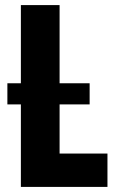

<svg xmlns="http://www.w3.org/2000/svg" viewBox="-20 -734 456 754"><path d="M62 0V-324H9V-407H62V-714H214V-407H332V-324H214V-131H402V0Z"/></svg>

Font: Noto Sans ExtraCondensed ExtraBold
Style: Regular
Weight: 800
Width: 2
Designer: Monotype Design Team
Foundry: Monotype Imaging Inc.
Version: Version 2.013; ttfautohint (v1.8.4.7-5d5b)